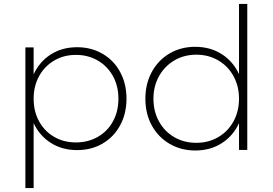

<svg xmlns="http://www.w3.org/2000/svg" viewBox="-20 -762 1386 976"><path d="M623 -260Q623 -185 591 -125.5Q559 -66 502 -32.5Q445 1 372 1Q296 1 238.5 -35.5Q181 -72 151 -136V194H109V-521H151V-384Q181 -449 238.5 -485.5Q296 -522 372 -522Q444 -522 501.5 -488.5Q559 -455 591 -395.5Q623 -336 623 -260ZM582 -260Q582 -324 554.5 -374.5Q527 -425 477.5 -454Q428 -483 366 -483Q304 -483 255 -454Q206 -425 178.5 -374.5Q151 -324 151 -260Q151 -196 178.5 -145.5Q206 -95 255 -66.5Q304 -38 366 -38Q428 -38 477.5 -66.5Q527 -95 554.5 -145.5Q582 -196 582 -260Z M1237 -742V0H1195V-136Q1165 -71 1107 -34Q1049 3 973 3Q900 3 842 -31Q784 -65 751.5 -124.5Q719 -184 719 -260Q719 -336 751.5 -396Q784 -456 841.5 -490Q899 -524 972 -524Q1049 -524 1107 -487Q1165 -450 1195 -385V-742ZM1195 -260Q1195 -324 1167 -375Q1139 -426 1089.5 -455Q1040 -484 978 -484Q916 -484 866.5 -455Q817 -426 788.5 -375Q760 -324 760 -260Q760 -196 788 -145Q816 -94 865.5 -65Q915 -36 978 -36Q1040 -36 1089.5 -65Q1139 -94 1167 -145Q1195 -196 1195 -260Z"/></svg>

Font: TypoPRO Montserrat
Style: Regular
Weight: 275
Designer: Julieta Ulanovsky
Foundry: Julieta Ulanovsky
Version: Version 6.001